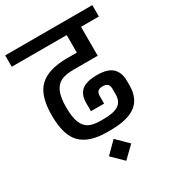

<svg xmlns="http://www.w3.org/2000/svg" viewBox="-204 -754 923 1023"><g transform="rotate(-30 258.0 -242.5)"><path d="M0 0ZM133 -245Q133 -183 147 -149.5Q161 -116 187.5 -103.5Q214 -91 257 -91H276Q338 -91 367 -110Q396 -129 396 -174V-206Q396 -227 386.5 -236Q377 -245 357 -245Q337 -245 327.5 -236Q318 -227 318 -205V-161H237V-212Q237 -263 266.5 -287.5Q296 -312 362 -312Q426 -312 455 -284.5Q484 -257 484 -205V-175Q483 -96 432.5 -58.5Q382 -21 276 -21H257Q148 -21 96.5 -72Q45 -123 45 -245Q45 -368 99 -418.5Q153 -469 267 -469H328V-577H-10V-647H526V-577H416V-399H267Q221 -399 192.5 -386.5Q164 -374 148.5 -340.5Q133 -307 133 -245ZM200 95 268 27 337 95 268 162Z"/></g></svg>

Font: Biryani
Style: Regular
Weight: 400
Designer: Dan Reynolds and Mathieu Réguer
Foundry: Dan Reynolds and Mathieu Réguer
Version: Version 1.004; ttfautohint (v1.1) -l 5 -r 5 -G 72 -x 0 -D la